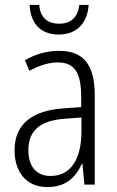

<svg xmlns="http://www.w3.org/2000/svg" viewBox="-20 -748 475 778"><path d="M339 -728H301C296 -679 268 -652 220 -652C171 -652 143 -678 139 -728H100C104 -649 148 -608 218 -608C290 -608 335 -654 339 -728ZM219 -542C170 -542 122 -528 81 -504L99 -461C141 -484 179 -495 214 -495C280 -495 309 -457 309 -355V-314L238 -309C110 -300 39 -245 39 -139C39 -55 83 10 172 10C248 10 287 -30 312 -85H314L322 0H364V-359C364 -485 320 -542 219 -542ZM244 -267 310 -272V-216C310 -105 268 -35 185 -35C129 -35 95 -71 95 -140C95 -219 143 -260 244 -267Z"/></svg>

Font: Noto Sans Armenian Condensed Light
Style: Regular
Weight: 300
Width: 3
Designer: Monotype Design Team
Foundry: Monotype Imaging Inc.
Version: Version 2.008